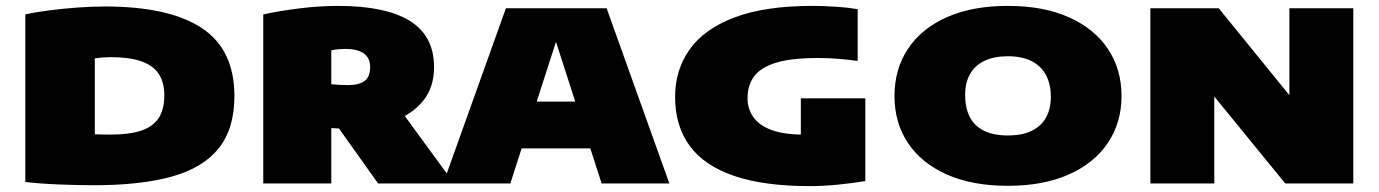

<svg xmlns="http://www.w3.org/2000/svg" viewBox="-20 -623 4682 652"><path d="M300 6Q247.5 6 182.8 3.5Q118 1 66 -5V-574Q101.5 -582 148.5 -588Q195.5 -594 244.8 -597.5Q294 -601 336 -601Q554.5 -601 665.2 -527.8Q776 -454.5 776 -297Q776 -186.5 723.2 -120Q670.5 -53.5 564.8 -23.8Q459 6 300 6ZM356 -166Q420.5 -166 460.5 -179.8Q500.5 -193.5 519.2 -222.8Q538 -252 538 -299Q538 -344.5 518.2 -373.2Q498.5 -402 458 -415.5Q417.5 -429 355 -429Q344 -429 328 -427.8Q312 -426.5 302 -425V-167Q315.5 -166.5 328.8 -166.2Q342 -166 356 -166Z M874 0V-574Q927.5 -586 996.8 -594.5Q1066 -603 1128 -603Q1289.5 -603 1371.8 -552Q1454 -501 1454 -395Q1454 -326 1416 -279.5Q1378 -233 1310 -209.5Q1242 -186 1152 -186Q1142.5 -186 1129.8 -186.8Q1117 -187.5 1105 -188V0ZM1264 0 1071 -271H1324L1522 0ZM1162 -334Q1199 -334 1218 -348Q1237 -362 1237 -395Q1237 -426 1215.5 -441.5Q1194 -457 1152 -457Q1144.5 -457 1130 -455.8Q1115.5 -454.5 1105 -452V-337Q1121 -335.5 1134 -334.8Q1147 -334 1162 -334Z M1485 0 1698 -595H2040L2253 0H2023L1858 -512H1878L1713 0ZM1708 -119 1762 -278H1975L2028 -119Z M2730.5 9Q2573.5 9 2472 -26Q2370.5 -61 2321.5 -128.5Q2272.5 -196 2272.5 -294Q2272.5 -385.5 2322 -455.2Q2371.5 -525 2474.8 -564Q2578 -603 2739.5 -603Q2777 -603 2818.2 -600.2Q2859.5 -597.5 2892.5 -592V-416Q2865 -420 2829.8 -423Q2794.5 -426 2757.5 -426Q2665.5 -426 2613.5 -409.5Q2561.5 -393 2540 -362.5Q2518.5 -332 2518.5 -290Q2518.5 -253.5 2538 -225.5Q2557.5 -197.5 2599.2 -181.8Q2641 -166 2708.5 -166Q2735.5 -166 2768.5 -168.2Q2801.5 -170.5 2828.5 -174L2699.5 -70V-289H2918.5V-8Q2872 -0.5 2823.8 4.2Q2775.5 9 2730.5 9Z M3402.5 8Q3282.5 8 3196.2 -30Q3110 -68 3063.8 -136.8Q3017.5 -205.5 3017.5 -297Q3017.5 -388.5 3063.5 -457.5Q3109.5 -526.5 3195.8 -564.8Q3282 -603 3402.5 -603Q3523 -603 3609.5 -564.5Q3696 -526 3742.2 -457Q3788.5 -388 3788.5 -297Q3788.5 -206.5 3742.2 -137.8Q3696 -69 3609.5 -30.5Q3523 8 3402.5 8ZM3402.5 -163Q3451.5 -163 3484 -179Q3516.5 -195 3532.5 -224.5Q3548.5 -254 3548.5 -294Q3548.5 -337.5 3531.8 -368.5Q3515 -399.5 3482.5 -415.8Q3450 -432 3402.5 -432Q3355.5 -432 3323.2 -416.5Q3291 -401 3274.2 -371.8Q3257.5 -342.5 3257.5 -301Q3257.5 -256 3273.5 -225.2Q3289.5 -194.5 3321.8 -178.8Q3354 -163 3402.5 -163Z M3886.5 0V-595H4118.5L4388.5 -263H4358.5V-595H4575.5V0H4344.5L4073.5 -332H4103.5V0Z"/></svg>

Font: Encode Sans SC Expanded Black
Style: Regular
Weight: 900
Width: 7
Designer: Multiple Designers
Foundry: Impallari Type
Version: Version 3.002